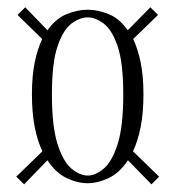

<svg xmlns="http://www.w3.org/2000/svg" viewBox="-20 -516 472 514"><path d="M44.5 -22.5 23.5 -43 93.5 -111Q80.5 -138 73 -175.8Q65.5 -213.5 65.5 -263.5Q65.5 -313 73 -349.2Q80.5 -385.5 93 -411.5L27 -476L47.5 -496.5L107 -435Q130 -467 159.2 -478.5Q188.5 -490 215 -490Q241 -490 270.2 -478.5Q299.5 -467 322 -435L382.5 -496.5L403 -476L336.5 -411.5Q349 -385.5 356.5 -349.2Q364 -313 364 -263.5Q364 -213.5 356.5 -175.8Q349 -138 336 -111L406 -43L385.5 -22.5L322.5 -87Q300 -53 270.8 -39.2Q241.5 -25.5 215 -25.5Q187.5 -25.5 158.5 -39.2Q129.5 -53 107 -87ZM215 -46Q235 -46 257.2 -64.2Q279.5 -82.5 294.8 -129.8Q310 -177 310 -263.5Q310 -348 294.8 -392.5Q279.5 -437 257.2 -453.2Q235 -469.5 215 -469.5Q194 -469.5 171.8 -453.2Q149.5 -437 134.2 -392.5Q119 -348 119 -263.5Q119 -177 134.2 -129.8Q149.5 -82.5 171.8 -64.2Q194 -46 215 -46Z"/></svg>

Font: Imbue 50pt Light
Style: Regular
Weight: 300
Designer: Tyler Finck
Foundry: Etcetera Type Company
Version: Version 1.102; ttfautohint (v1.8.3)